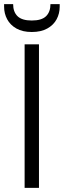

<svg xmlns="http://www.w3.org/2000/svg" viewBox="-40 -916 311 936"><path d="M80 0V-700H150V0ZM115 -760Q70 -760 40 -777Q10 -794 -5 -822Q-20 -850 -20 -883V-896H24Q24 -858 45.5 -837Q67 -816 115 -816Q163 -816 184.5 -837Q206 -858 206 -896H251V-883Q251 -850 236 -822Q221 -794 190.5 -777Q160 -760 115 -760Z"/></svg>

Font: DM Sans 12pt Light
Style: Regular
Weight: 300
Version: Version 4.004;gftools[0.9.30]